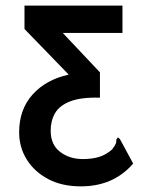

<svg xmlns="http://www.w3.org/2000/svg" viewBox="-20 -643 540 682"><path d="M267 19Q200 19 151 -7Q102 -33 75 -76.5Q48 -120 48 -173Q48 -254 95.5 -307Q143 -360 224 -378L67 -540V-623H415V-526H203L335 -386V-296Q268 -298 229.5 -283Q191 -268 175.5 -241Q160 -214 160 -179Q160 -129 193.5 -103.5Q227 -78 274 -78Q308 -78 333 -86Q358 -94 378 -112Q388 -125 391 -132Q394 -139 393 -147L399 -155L406 -149L453 -62Q383 19 267 19Z"/></svg>

Font: Ligconsolata
Style: Bold
Weight: 700
Monospace: yes
Designer: Raph Levien, Cyreal, Brenton Simpson
Foundry: Raph Levien, Cyreal, Google
Version: Version 3.001; ttfautohint (v1.8.2.53-6de2)